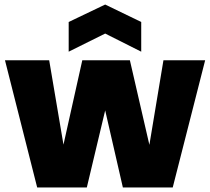

<svg xmlns="http://www.w3.org/2000/svg" viewBox="-20 -827 925 847"><path d="M885 -561 742 0H522L444 -340L363 0H144L2 -561H197L260 -189L343 -561H553L639 -188L701 -561ZM444 -679 283 -599V-730L444 -807L603 -730V-599Z"/></svg>

Font: Fz Poppins ExtBd
Style: Regular
Weight: 800
Designer: Ninad Kale (Devanagari), Jonny Pinhorn (Latin)
Foundry: Indian Type Foundry
Version: Vit hóa bi Vntype.Com & FontZin.Com